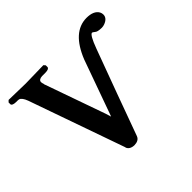

<svg xmlns="http://www.w3.org/2000/svg" viewBox="-167 -847 1044 1044"><g transform="rotate(-45 355.0 -325.0)"><path d="M450.2 -511.2Q510.3 -661.1 618.2 -662.1Q673.8 -662.1 691.9 -629.9Q696.8 -620.1 696.8 -609.9Q696.8 -582.5 662.6 -569.3Q650.9 -564.9 640.1 -564.9Q606.4 -565.4 597.2 -575.2Q586.9 -583.5 583 -584Q566.9 -582 539.1 -506.8Q442.4 -246.1 357.9 -13.2Q348.6 11.2 314 12.2Q279.3 11.2 270 -14.2H271Q205.6 -199.2 76.2 -567.9Q63 -603 45.9 -607.9Q40.5 -608.9 36.1 -608.9H23.9Q-4.4 -609.9 -5.9 -622.1V-636.2L3.9 -646Q4.9 -646 132.8 -643.1L271 -646L279.8 -636.2V-622.1Q277.8 -609.4 250 -608.9H224.1Q197.8 -607.4 196.8 -589.8Q197.3 -581.5 201.2 -570.8H200.2Q296.9 -294.4 324.2 -219.2Q325.2 -216.8 333 -190.4Q333.5 -188.5 334 -188Q336.4 -193.8 340.8 -206.1Q343.3 -213.4 344.2 -215.8Z"/></g></svg>

Font: Linux Libertine O
Style: Bold
Weight: 700
Designer: Philipp H. Poll
Foundry: Philipp H. Poll
Version: Version 5.0.0